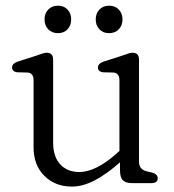

<svg xmlns="http://www.w3.org/2000/svg" viewBox="-20 -660 628 692"><path d="M101 -128.5V-370.5Q101 -396.5 80 -398.5L41 -399.5Q23.5 -402.5 23.5 -416.5Q23.5 -431 44 -438L109.5 -459Q120.5 -462.5 130.5 -466.2Q140.5 -470 148 -470Q171.5 -470 171.5 -445V-146.5Q171.5 -94.5 197.5 -67.2Q223.5 -40 265.5 -40Q325.5 -40 401 -107.5L410.5 -116V-370.5Q410.5 -396.5 389.5 -398.5L350.5 -399.5Q333 -402.5 333 -416.5Q333 -431 353.5 -438L419 -459Q430 -462.5 440 -466.2Q450 -470 457.5 -470Q481 -470 481 -445V-77Q481 -50 507 -43L528 -38Q548.5 -32 548.5 -18Q548.5 0 525.5 0H456Q433.5 0 423 -10.2Q412.5 -20.5 412.5 -46V-75Q364.5 -32.5 321.5 -10Q278.5 12.5 239 12.5Q179 12.5 140 -26.2Q101 -65 101 -128.5ZM189 -540.5Q167 -540.5 153.8 -554.5Q140.5 -568.5 140.5 -590Q140.5 -611.5 153.8 -625.5Q167 -639.5 189 -639.5Q210.5 -639.5 223.5 -625.5Q236.5 -611.5 236.5 -590Q236.5 -568.5 223.5 -554.5Q210.5 -540.5 189 -540.5ZM373 -540.5Q351.5 -540.5 338.2 -554.5Q325 -568.5 325 -590Q325 -611.5 338.2 -625.5Q351.5 -639.5 373 -639.5Q395 -639.5 408.2 -625.5Q421.5 -611.5 421.5 -590Q421.5 -568.5 408.2 -554.5Q395 -540.5 373 -540.5Z"/></svg>

Font: Fraunces 9pt S100 Light
Style: Regular
Weight: 300
Version: Version 1.000; ttfautohint (v1.8.3)